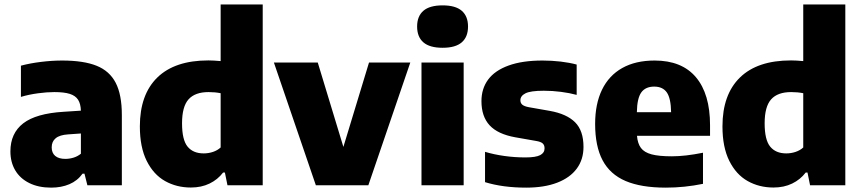

<svg xmlns="http://www.w3.org/2000/svg" viewBox="-20 -828 3851 858"><path d="M524.5 -314V0H370.5L357.5 -52H349Q326 -20 290 -4.8Q254 10.5 208.5 10.5Q152 10.5 110.8 -10Q69.5 -30.5 48 -67Q26.5 -103.5 26.5 -151.5Q26.5 -232.5 83.8 -276.8Q141 -321 264.5 -328.5L341.5 -333.5Q340.5 -364.5 328.8 -382.5Q317 -400.5 291.8 -408.5Q266.5 -416.5 222.5 -416.5Q189 -416.5 148.8 -411Q108.5 -405.5 73.5 -395V-534.5Q114.5 -545.5 163.8 -551.5Q213 -557.5 257.5 -557.5Q353.5 -557.5 411.5 -534.2Q469.5 -511 497 -458Q524.5 -405 524.5 -314ZM341.5 -141V-231.5L284.5 -227.5Q246.5 -225 228.8 -210.2Q211 -195.5 211 -169.5Q211 -144.5 226.8 -131.2Q242.5 -118 272 -118Q290.5 -118 308.5 -123.5Q326.5 -129 341.5 -141Z M605 -263Q605 -405.5 683.2 -481.8Q761.5 -558 911.5 -558Q934 -558 966 -555V-808H1154V0H996.5L985 -57H977Q953 -25.5 916.5 -7.8Q880 10 833 10Q769 10 717.5 -19Q666 -48 635.5 -109.2Q605 -170.5 605 -263ZM966 -169V-411.5Q941 -416.5 912 -416.5Q851.5 -416.5 822.5 -384Q793.5 -351.5 793.5 -277Q793.5 -203 818.2 -172.8Q843 -142.5 890 -142.5Q911.5 -142.5 931.8 -149.2Q952 -156 966 -169Z M1629 -548.5H1813.5L1626 0H1391.5L1204 -548.5H1400L1514.5 -171.5Z M1863.5 0V-548.5H2052V0ZM1844 -709.5Q1844 -755.5 1872 -779.8Q1900 -804 1958 -804Q2015.5 -804 2043.5 -779.8Q2071.5 -755.5 2071.5 -709.5Q2071.5 -663 2043.5 -638.8Q2015.5 -614.5 1958 -614.5Q1900 -614.5 1872 -638.8Q1844 -663 1844 -709.5Z M2147.5 -14V-149.5Q2187.5 -137.5 2234 -131Q2280.5 -124.5 2328 -124.5Q2374.5 -124.5 2394 -134.8Q2413.5 -145 2413.5 -165Q2413.5 -179.5 2405.2 -187Q2397 -194.5 2376.5 -198L2282.5 -214.5Q2204.5 -228.5 2168 -268Q2131.5 -307.5 2131.5 -376Q2131.5 -432 2161.5 -472.5Q2191.5 -513 2252.8 -535.2Q2314 -557.5 2404.5 -557.5Q2445.5 -557.5 2485.8 -552.8Q2526 -548 2557 -539.5V-404Q2525.5 -412.5 2487.2 -417.5Q2449 -422.5 2410 -422.5Q2351 -422.5 2328.2 -411Q2305.5 -399.5 2305.5 -380Q2305.5 -367.5 2314 -360.2Q2322.5 -353 2343 -349L2437 -332.5Q2512.5 -319 2550 -281.5Q2587.5 -244 2587.5 -171.5Q2587.5 -115 2557.2 -74.2Q2527 -33.5 2469.5 -11.5Q2412 10.5 2331.5 10.5Q2227 10.5 2147.5 -14Z M3153 -221H2826.5Q2829.5 -186.5 2844.2 -166.8Q2859 -147 2891.8 -138.2Q2924.5 -129.5 2982.5 -129.5Q3042.5 -129.5 3121.5 -145.5V-6.5Q3039 10.5 2955.5 10.5Q2845 10.5 2775.5 -19.2Q2706 -49 2672.8 -111.8Q2639.5 -174.5 2639.5 -274.5Q2639.5 -363.5 2670.2 -427Q2701 -490.5 2760.5 -524Q2820 -557.5 2905.5 -557.5Q3027 -557.5 3090 -482.8Q3153 -408 3153 -268.5ZM2826 -326.5H2979Q2978 -389 2959.8 -415Q2941.5 -441 2903.5 -441Q2864.5 -441 2845.8 -415Q2827 -389 2826 -326.5Z M3208.5 -263Q3208.5 -405.5 3286.8 -481.8Q3365 -558 3515 -558Q3537.5 -558 3569.5 -555V-808H3757.5V0H3600L3588.5 -57H3580.5Q3556.5 -25.5 3520 -7.8Q3483.5 10 3436.5 10Q3372.5 10 3321 -19Q3269.5 -48 3239 -109.2Q3208.5 -170.5 3208.5 -263ZM3569.5 -169V-411.5Q3544.5 -416.5 3515.5 -416.5Q3455 -416.5 3426 -384Q3397 -351.5 3397 -277Q3397 -203 3421.8 -172.8Q3446.5 -142.5 3493.5 -142.5Q3515 -142.5 3535.2 -149.2Q3555.5 -156 3569.5 -169Z"/></svg>

Font: Encode Sans ExtraBold
Style: Regular
Weight: 800
Designer: Multiple Designers
Foundry: Impallari Type
Version: Version 2.000